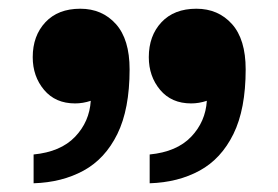

<svg xmlns="http://www.w3.org/2000/svg" viewBox="-20 -712 638 440"><path d="M57 -358Q119 -364 152 -398.5Q185 -433 188 -481Q179 -478 170 -476.5Q161 -475 152 -475Q107 -475 81 -506Q55 -537 55 -581Q55 -630 84 -661Q113 -692 164 -692Q214 -692 245.5 -657Q277 -622 277 -553Q277 -462 249 -405Q221 -348 171.5 -321Q122 -294 57 -292ZM323 -358Q385 -364 418 -398.5Q451 -433 454 -481Q445 -478 436 -476.5Q427 -475 418 -475Q373 -475 347 -506Q321 -537 321 -581Q321 -630 350 -661Q379 -692 430 -692Q480 -692 511.5 -657Q543 -622 543 -553Q543 -462 515 -405Q487 -348 437.5 -321Q388 -294 323 -292Z"/></svg>

Font: Montagu Slab 24pt
Style: Bold
Weight: 700
Designer: Florian Karsten
Foundry: Florian Karsten
Version: Version 1.000